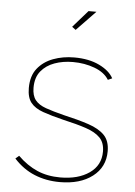

<svg xmlns="http://www.w3.org/2000/svg" viewBox="-53 -771 577 822"><g transform="rotate(5 235.5 -360.0)"><path d="M235 10Q176 10 126 -10.5Q76 -31 37 -74L52 -87Q92 -48 136 -29Q180 -10 235 -10Q312 -10 360 -43.5Q408 -77 408 -136Q408 -174 387 -195.5Q366 -217 325.5 -230.5Q285 -244 227 -257Q174 -270 138.5 -282.5Q103 -295 85.5 -317Q68 -339 68 -380Q68 -432 93.5 -464Q119 -496 160.5 -511.5Q202 -527 251 -527Q314 -527 358.5 -505.5Q403 -484 420 -452L402 -444Q383 -475 340 -491Q297 -507 247 -507Q204 -507 168 -494Q132 -481 110 -454Q88 -427 88 -383Q88 -349 103 -330Q118 -311 149 -300Q180 -289 228 -277Q290 -263 335 -248Q380 -233 404 -208.5Q428 -184 428 -139Q428 -71 375 -30.5Q322 10 235 10ZM246 -645 230 -657 294 -730H328Z"/></g></svg>

Font: Raleway Thin
Style: Regular
Weight: 100
Designer: Matt McInerney, Pablo Impallari, Rodrigo Fuenzalida
Foundry: Matt McInerney, Pablo Impallari, Rodrigo Fuenzalida
Version: Version 4.026